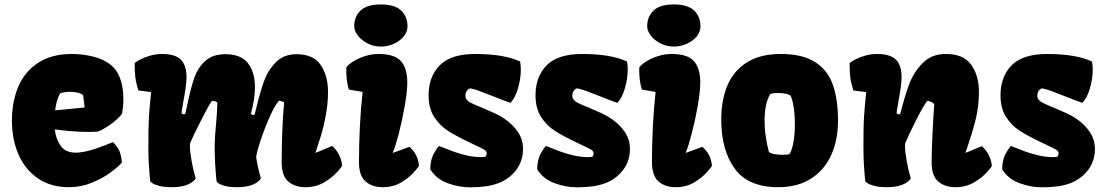

<svg xmlns="http://www.w3.org/2000/svg" viewBox="-20 -817 4877 848"><path d="M296.9 -578.6Q343.3 -578.6 389.6 -567.6Q436 -556.6 468.3 -531.2Q498 -507.3 511.5 -468Q524.9 -428.7 524.9 -380.9Q524.9 -349.1 519.5 -315.9Q513.7 -306.2 496.6 -290.3Q479.5 -274.4 456.5 -259.3Q433.6 -244.1 412.1 -235.8Q391.6 -234.4 369.6 -234.4Q331.1 -234.4 291.5 -237.8Q252 -241.2 222.2 -245.6Q226.1 -204.1 247.6 -173.3Q269 -142.6 315.9 -142.6Q320.3 -142.6 330.1 -143.6Q359.9 -146.5 399.7 -159.4Q439.5 -172.4 479 -189.5Q497.6 -170.9 506.3 -152.3Q515.1 -133.8 518.6 -99.1Q503.4 -81.5 469.5 -56.2Q435.5 -30.8 386.7 -10.5Q337.9 9.8 284.7 9.8Q204.6 9.8 147.7 -29.1Q90.8 -67.9 61.8 -134.5Q32.7 -201.2 32.7 -283.7Q32.7 -368.2 61 -434.6Q89.4 -501 148.7 -539.8Q208 -578.6 296.9 -578.6ZM347.2 -396Q340.3 -403.3 324.2 -407.5Q308.1 -411.6 290.5 -411.6Q276.4 -411.6 262 -409.2Q247.6 -406.7 244.6 -403.8Q228 -371.1 223.6 -329.6L354 -342.3Z M647.5 -410.2 591.3 -417.5Q581.1 -449.2 577.9 -474.1Q574.7 -499 574.7 -538.6Q582.5 -545.4 600.8 -554.9Q619.1 -564.5 644.3 -571.5Q669.4 -578.6 695.3 -578.6Q754.4 -578.6 779.1 -553.2Q803.7 -527.8 803.7 -477.1Q803.7 -448.7 795.4 -400.4Q781.7 -322.8 781.7 -318.8Q781.7 -316.4 785.2 -314.2Q788.6 -312 792.5 -312Q796.9 -312 798.3 -315.4Q797.9 -313.5 809.6 -364.7Q823.7 -432.1 838.6 -474.6Q853.5 -517.1 886.2 -547.4Q918.9 -577.6 975.1 -577.6Q1044.4 -577.6 1075.2 -537.8Q1106 -498 1106 -432.1Q1106 -379.9 1088.4 -315.9Q1088.4 -313.5 1091.8 -311.3Q1095.2 -309.1 1099.1 -309.1Q1103.5 -309.1 1105 -312.5L1111.8 -339.8Q1129.4 -412.1 1146.7 -460Q1164.1 -507.8 1199 -542.7Q1233.9 -577.6 1290 -577.6Q1363.8 -577.6 1396.2 -530.3Q1428.7 -482.9 1428.7 -411.1Q1428.7 -360.4 1419.2 -309.1Q1409.7 -257.8 1399.2 -223.1Q1388.7 -188.5 1373.5 -143.1L1374.5 -142.1L1446.8 -172.4Q1484.9 -139.6 1491.2 -85.4Q1491.2 -82 1469.2 -57.4Q1447.3 -32.7 1411.4 -11.5Q1375.5 9.8 1329.1 9.8Q1282.7 9.8 1253.4 -15.1Q1224.1 -40 1224.1 -100.1Q1224.1 -167 1226.8 -237.5Q1229.5 -308.1 1234.9 -364.3Q1226.6 -371.1 1211.9 -371.6Q1197.3 -357.4 1175.3 -309.8Q1153.3 -262.2 1134.8 -208.3Q1116.2 -154.3 1111.3 -124Q1118.2 -76.2 1132.3 -29.3Q1123.5 -12.7 1096.2 -1.5Q1068.8 9.8 1028.8 9.8Q992.7 9.8 972.2 3.9Q951.7 -2 944.1 -8.3Q936.5 -14.6 936.5 -16.6Q936 -21 934.1 -39.8Q932.1 -58.6 930.2 -92.5Q928.2 -126.5 928.2 -169.9Q928.2 -211.4 934.6 -273.9Q935.1 -281.7 937.5 -311Q939.9 -340.3 939.9 -364.3Q931.6 -371.1 917 -371.6Q908.7 -365.2 870.6 -290.5Q832.5 -215.8 819.8 -185.1Q818.8 -178.2 818.8 -171.9Q818.8 -147.5 826.2 -106.2Q833.5 -64.9 844.2 -29.3Q835.4 -12.7 808.1 -1.5Q780.8 9.8 740.7 9.8Q704.6 9.8 682.9 3.9Q661.1 -2 652.3 -8.5Q643.6 -15.1 643.6 -16.6Q643.1 -21 641.1 -39.8Q639.2 -58.6 637.2 -92.5Q635.3 -126.5 635.3 -169.9Q635.3 -249.5 637.2 -290.3Q639.2 -331.1 647.5 -410.2Z M1662.1 -797.4Q1723.6 -797.4 1751.7 -770.5Q1779.8 -743.7 1779.8 -700.7Q1779.8 -676.3 1762.9 -655.8Q1746.1 -635.3 1718.8 -623.3Q1691.4 -611.3 1662.1 -611.3Q1630.4 -611.3 1603.3 -625.2Q1576.2 -639.2 1560.3 -660.2Q1544.4 -681.2 1544.4 -700.7Q1544.4 -743.7 1572.5 -770.5Q1600.6 -797.4 1662.1 -797.4ZM1520.5 -421.4Q1514.2 -445.3 1511.7 -465.1Q1509.3 -484.9 1509.3 -506.3L1509.8 -520Q1520 -533.2 1541.7 -546.6Q1563.5 -560.1 1592.5 -569.3Q1621.6 -578.6 1652.8 -578.6Q1721.2 -578.6 1750 -547.9Q1778.8 -517.1 1778.8 -452.1Q1778.8 -413.1 1767.8 -350.1Q1756.8 -287.1 1741.5 -227.8Q1726.1 -168.5 1714.8 -143.1L1715.8 -142.1L1788.1 -168.5Q1807.6 -151.9 1817.6 -131.8Q1827.6 -111.8 1830.6 -85.4Q1830.6 -82 1809.1 -57.4Q1787.6 -32.7 1752.2 -11.5Q1716.8 9.8 1670.4 9.8Q1623.5 9.8 1594.5 -15.6Q1565.4 -41 1565.4 -102.5Q1565.4 -174.3 1569.3 -254.9Q1573.2 -335.4 1581.5 -411.1Z M2106 -123Q2119.6 -123 2125.5 -125.5Q2127 -127.4 2128.2 -131.6Q2129.4 -135.7 2129.4 -140.1Q2129.4 -149.9 2118.2 -156.2Q2100.6 -166 2055.7 -187Q1994.1 -216.3 1958.3 -239.3Q1922.4 -262.2 1897.7 -300.3Q1873 -338.4 1873 -396Q1873 -478.5 1922.4 -528.6Q1971.7 -578.6 2078.6 -578.6Q2206.1 -578.6 2276.9 -545.4Q2280.3 -531.2 2280.3 -509.8Q2280.3 -468.8 2267.6 -426Q2254.9 -383.3 2234.4 -362.8Q2206.5 -372.1 2155.8 -392.6Q2118.7 -407.2 2096.9 -415.3Q2075.2 -423.3 2057.1 -426.8Q2047.4 -424.3 2041.5 -415.3Q2035.6 -406.2 2035.6 -394Q2035.6 -383.3 2042 -376Q2048.3 -368.7 2056.4 -364.5Q2064.5 -360.4 2079.6 -353.5Q2087.4 -350.1 2094.2 -347.4Q2101.1 -344.7 2106.9 -342.3Q2145 -326.2 2167 -315.9Q2189 -305.7 2209.5 -291.5Q2247.1 -265.6 2268.6 -232.4Q2290 -199.2 2290 -159.7Q2290 -105 2259 -65.2Q2228 -25.4 2179.7 -7.3Q2154.3 2 2124.3 6.1Q2094.2 10.3 2054.2 10.3Q2006.8 10.3 1956.8 -8.1Q1906.7 -26.4 1880.4 -69.3Q1880.9 -99.1 1888.4 -121.3Q1896 -143.6 1918.5 -172.4Q1961.4 -155.3 1987.3 -146Q2013.2 -136.7 2044.2 -129.9Q2075.2 -123 2106 -123Z M2578.1 -123Q2591.8 -123 2597.7 -125.5Q2599.1 -127.4 2600.3 -131.6Q2601.6 -135.7 2601.6 -140.1Q2601.6 -149.9 2590.3 -156.2Q2572.8 -166 2527.8 -187Q2466.3 -216.3 2430.4 -239.3Q2394.5 -262.2 2369.9 -300.3Q2345.2 -338.4 2345.2 -396Q2345.2 -478.5 2394.5 -528.6Q2443.8 -578.6 2550.8 -578.6Q2678.2 -578.6 2749 -545.4Q2752.4 -531.2 2752.4 -509.8Q2752.4 -468.8 2739.7 -426Q2727.1 -383.3 2706.5 -362.8Q2678.7 -372.1 2627.9 -392.6Q2590.8 -407.2 2569.1 -415.3Q2547.4 -423.3 2529.3 -426.8Q2519.5 -424.3 2513.7 -415.3Q2507.8 -406.2 2507.8 -394Q2507.8 -383.3 2514.2 -376Q2520.5 -368.7 2528.6 -364.5Q2536.6 -360.4 2551.8 -353.5Q2559.6 -350.1 2566.4 -347.4Q2573.2 -344.7 2579.1 -342.3Q2617.2 -326.2 2639.2 -315.9Q2661.1 -305.7 2681.6 -291.5Q2719.2 -265.6 2740.7 -232.4Q2762.2 -199.2 2762.2 -159.7Q2762.2 -105 2731.2 -65.2Q2700.2 -25.4 2651.9 -7.3Q2626.5 2 2596.4 6.1Q2566.4 10.3 2526.4 10.3Q2479 10.3 2429 -8.1Q2378.9 -26.4 2352.5 -69.3Q2353 -99.1 2360.6 -121.3Q2368.2 -143.6 2390.6 -172.4Q2433.6 -155.3 2459.5 -146Q2485.4 -136.7 2516.4 -129.9Q2547.4 -123 2578.1 -123Z M2956.1 -797.4Q3017.6 -797.4 3045.7 -770.5Q3073.7 -743.7 3073.7 -700.7Q3073.7 -676.3 3056.9 -655.8Q3040 -635.3 3012.7 -623.3Q2985.4 -611.3 2956.1 -611.3Q2924.3 -611.3 2897.2 -625.2Q2870.1 -639.2 2854.2 -660.2Q2838.4 -681.2 2838.4 -700.7Q2838.4 -743.7 2866.5 -770.5Q2894.5 -797.4 2956.1 -797.4ZM2814.5 -421.4Q2808.1 -445.3 2805.7 -465.1Q2803.2 -484.9 2803.2 -506.3L2803.7 -520Q2814 -533.2 2835.7 -546.6Q2857.4 -560.1 2886.5 -569.3Q2915.5 -578.6 2946.8 -578.6Q3015.1 -578.6 3043.9 -547.9Q3072.8 -517.1 3072.8 -452.1Q3072.8 -413.1 3061.8 -350.1Q3050.8 -287.1 3035.4 -227.8Q3020 -168.5 3008.8 -143.1L3009.8 -142.1L3082 -168.5Q3101.6 -151.9 3111.6 -131.8Q3121.6 -111.8 3124.5 -85.4Q3124.5 -82 3103 -57.4Q3081.5 -32.7 3046.1 -11.5Q3010.7 9.8 2964.4 9.8Q2917.5 9.8 2888.4 -15.6Q2859.4 -41 2859.4 -102.5Q2859.4 -174.3 2863.3 -254.9Q2867.2 -335.4 2875.5 -411.1Z M3427.7 -578.6Q3525.4 -578.6 3581.1 -542.2Q3636.7 -505.9 3658.9 -441.4Q3681.2 -377 3681.2 -283.7Q3681.2 -199.2 3651.6 -133.1Q3622.1 -66.9 3562.7 -28.6Q3503.4 9.8 3417.5 9.8Q3284.7 9.8 3225.1 -72Q3165.5 -153.8 3165.5 -288.6Q3165.5 -377 3193.8 -441.9Q3222.2 -506.8 3280.8 -542.7Q3339.4 -578.6 3427.7 -578.6ZM3467.8 -137.2Q3479 -156.7 3484.9 -192.4Q3490.7 -228 3490.7 -269.5Q3490.7 -307.6 3485.8 -341.1Q3481 -374.5 3472.2 -393.6Q3466.8 -399.9 3450.7 -403.1Q3434.6 -406.2 3415.5 -406.2Q3390.6 -406.2 3381.3 -400.9Q3356.9 -358.9 3356.9 -284.2Q3356.9 -249 3362.3 -212.4Q3367.7 -175.8 3376 -146Q3381.8 -139.6 3399.9 -136.5Q3418 -133.3 3437.5 -133.3Q3462.4 -133.3 3467.8 -137.2Z M3805.7 -410.2 3749 -417.5Q3738.8 -449.2 3735.6 -474.1Q3732.4 -499 3732.4 -538.6Q3740.2 -545.4 3758.5 -554.9Q3776.9 -564.5 3802.2 -571.5Q3827.6 -578.6 3853.5 -578.6Q3912.6 -578.6 3937.3 -553.2Q3961.9 -527.8 3961.9 -477.1Q3961.9 -448.7 3953.6 -400.4Q3939.9 -322.8 3939.9 -318.8Q3939.9 -316.4 3943.4 -314.2Q3946.8 -312 3950.7 -312Q3955.1 -312 3956.5 -315.4Q3976.1 -393.1 3995.6 -445.3Q4015.1 -497.6 4054.7 -538.1Q4094.2 -578.6 4157.2 -578.6Q4235.4 -578.6 4269.5 -531Q4303.7 -483.4 4303.7 -411.1Q4303.7 -346.7 4288.6 -286.9Q4273.4 -227.1 4251 -162.1Q4252 -164.6 4244.1 -143.1L4245.1 -142.1L4316.4 -171.4Q4354.5 -138.7 4360.8 -84.5Q4360.8 -81.1 4339.1 -56.6Q4317.4 -32.2 4281.7 -11.2Q4246.1 9.8 4199.7 9.8Q4153.3 9.8 4124 -15.1Q4094.7 -40 4094.7 -100.1Q4094.7 -147.9 4098.6 -228Q4102.5 -308.1 4106.4 -356.9Q4093.8 -370.6 4075.2 -371.6Q4058.1 -349.6 4024.9 -283.7Q3991.7 -217.8 3978 -185.1Q3977.1 -178.2 3977.1 -171.9Q3977.1 -147.5 3984.4 -106.2Q3991.7 -64.9 4002.4 -29.3Q3993.7 -12.7 3966.3 -1.5Q3939 9.8 3898.9 9.8Q3862.8 9.8 3841.1 3.9Q3819.3 -2 3810.5 -8.5Q3801.8 -15.1 3801.8 -16.6Q3801.3 -21 3799.3 -39.8Q3797.4 -58.6 3795.4 -92.5Q3793.5 -126.5 3793.5 -169.9Q3793.5 -249.5 3795.4 -290.3Q3797.4 -331.1 3805.7 -410.2Z M4631.8 -123Q4645.5 -123 4651.4 -125.5Q4652.8 -127.4 4654.1 -131.6Q4655.3 -135.7 4655.3 -140.1Q4655.3 -149.9 4644 -156.2Q4626.5 -166 4581.5 -187Q4520 -216.3 4484.1 -239.3Q4448.2 -262.2 4423.6 -300.3Q4398.9 -338.4 4398.9 -396Q4398.9 -478.5 4448.2 -528.6Q4497.6 -578.6 4604.5 -578.6Q4731.9 -578.6 4802.7 -545.4Q4806.2 -531.2 4806.2 -509.8Q4806.2 -468.8 4793.5 -426Q4780.8 -383.3 4760.3 -362.8Q4732.4 -372.1 4681.6 -392.6Q4644.5 -407.2 4622.8 -415.3Q4601.1 -423.3 4583 -426.8Q4573.2 -424.3 4567.4 -415.3Q4561.5 -406.2 4561.5 -394Q4561.5 -383.3 4567.9 -376Q4574.2 -368.7 4582.3 -364.5Q4590.3 -360.4 4605.5 -353.5Q4613.3 -350.1 4620.1 -347.4Q4627 -344.7 4632.8 -342.3Q4670.9 -326.2 4692.9 -315.9Q4714.8 -305.7 4735.4 -291.5Q4772.9 -265.6 4794.4 -232.4Q4815.9 -199.2 4815.9 -159.7Q4815.9 -105 4784.9 -65.2Q4753.9 -25.4 4705.6 -7.3Q4680.2 2 4650.1 6.1Q4620.1 10.3 4580.1 10.3Q4532.7 10.3 4482.7 -8.1Q4432.6 -26.4 4406.2 -69.3Q4406.7 -99.1 4414.3 -121.3Q4421.9 -143.6 4444.3 -172.4Q4487.3 -155.3 4513.2 -146Q4539.1 -136.7 4570.1 -129.9Q4601.1 -123 4631.8 -123Z"/></svg>

Font: Kavoon
Style: Regular
Weight: 400
Designer: Viktoriya Grabowska
Foundry: Viktoriya Grabowska
Version: Version 1.004; ttfautohint (v1.4.1)